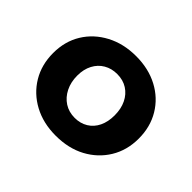

<svg xmlns="http://www.w3.org/2000/svg" viewBox="-112 -649 826 826"><g transform="rotate(45 300.5 -236.5)"><path d="M299 7Q223 7 164.5 -24.5Q106 -56 73 -111Q40 -166 40 -237Q40 -308 73.5 -362.5Q107 -417 166.5 -448.5Q226 -480 302 -480Q378 -480 436.5 -449Q495 -418 528 -363Q561 -308 561 -237Q561 -166 527.5 -111Q494 -56 435.5 -24.5Q377 7 299 7ZM303 -105Q337 -105 363 -121Q389 -137 403 -166Q417 -195 417 -234Q417 -274 402.5 -304Q388 -334 361.5 -351Q335 -368 299 -368Q265 -368 238.5 -352.5Q212 -337 197 -308.5Q182 -280 182 -242Q182 -202 197.5 -171Q213 -140 240 -122.5Q267 -105 303 -105Z"/></g></svg>

Font: Ysabeau SC ExtraBold
Style: Regular
Weight: 800
Designer: Christian Thalmann (Catharsis Fonts)
Version: Version 2.001;gftools[0.9.30]; featfreeze: smcp